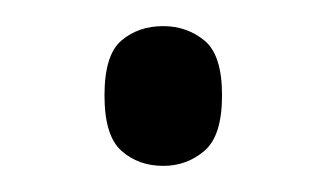

<svg xmlns="http://www.w3.org/2000/svg" viewBox="-20 -430 250 147"><path d="M105 -303Q86 -303 73 -314.5Q60 -326 60 -357Q60 -388 73 -399Q86 -410 105 -410Q123 -410 136.5 -399Q150 -388 150 -357Q150 -326 136.5 -314.5Q123 -303 105 -303Z"/></svg>

Font: Noto Serif Tamil SemiCondensed Light
Style: Regular
Weight: 300
Width: 4
Designer: Indian Type Foundry, Tom Grace, and the Monotype Design Team
Foundry: Monotype Imaging Inc.
Version: Version 2.004; ttfautohint (v1.8.4.7-5d5b)